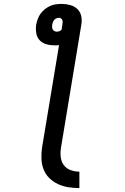

<svg xmlns="http://www.w3.org/2000/svg" viewBox="-20 -755 640 982"><path d="M386 207Q358 207 329.5 202.5Q301 198 276.5 186.5Q252 175 232.5 156Q213 137 203 111.5Q193 86 192 57.5Q191 29 195 0L282 -524Q276 -523 270 -523Q264 -523 259 -523Q237 -523 216.5 -529Q196 -535 182.5 -549.5Q169 -564 165.5 -585.5Q162 -607 165 -628Q168 -643 173 -657.5Q178 -672 187.5 -685Q197 -698 209.5 -708Q222 -718 236.5 -724.5Q251 -731 266 -733Q281 -735 296 -735Q318 -735 339.5 -729Q361 -723 376 -708.5Q391 -694 395.5 -672.5Q400 -651 396 -629L292 0Q288 24 290.5 47.5Q293 71 306 89Q319 107 341 115Q363 123 386 123ZM271 -593Q277 -593 283.5 -595.5Q290 -598 295 -603L299 -629Q300 -635 300.5 -641Q301 -647 299 -652Q297 -657 292.5 -660.5Q288 -664 282 -664Q276 -664 269 -661.5Q262 -659 257.5 -653.5Q253 -648 250.5 -641.5Q248 -635 247 -629Q246 -622 246.5 -615.5Q247 -609 250 -604Q253 -599 258.5 -596Q264 -593 271 -593Z"/></svg>

Font: Iosevka Curly Slab MdEx
Style: Italic
Weight: 500
Width: 7
Italic angle: -9°
Monospace: yes
Designer: Belleve Invis
Foundry: Belleve Invis
Version: Version 11.0.0; ttfautohint (v1.8.3)